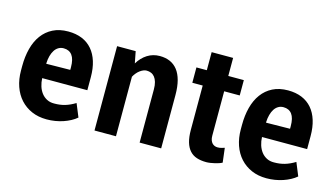

<svg xmlns="http://www.w3.org/2000/svg" viewBox="-78 -922 2085 1194"><g transform="rotate(15 964.5 -324.5)"><path d="M274.4 10.3Q220.7 10.3 178 -8.3Q135.3 -26.9 105 -60.3Q74.7 -93.8 58.6 -140.1Q42.5 -186.5 42.5 -241.7V-271.5Q42.5 -332 55.9 -383.5Q69.3 -435.1 96.9 -472.7Q124.5 -510.3 166.3 -531.5Q208 -552.7 264.6 -552.7Q314.9 -552.7 353.8 -536.6Q392.6 -520.5 418.9 -489.7Q445.3 -459 459 -414.8Q472.7 -370.6 472.7 -314.5V-230.5H225.1H182.1Q183.1 -203.6 190.7 -179.4Q198.2 -155.3 212.4 -136.7Q226.6 -118.2 247.3 -107.4Q268.1 -96.7 294.9 -97.2Q314 -97.2 330.6 -99.4Q347.2 -101.6 363 -106.2Q378.9 -110.8 395 -118.2Q411.1 -125.5 428.7 -136.2L463.4 -51.8Q446.8 -37.6 425.8 -26.4Q404.8 -15.1 380.4 -6.8Q356 1.5 329.1 5.9Q302.2 10.3 274.4 10.3ZM263.7 -444.3Q245.1 -444.3 230.5 -435.5Q215.8 -426.8 205.8 -411.1Q195.8 -395.5 189.9 -374Q184.1 -352.5 183.1 -327.1V-325.7Q183.1 -323.7 183.6 -323.2L337.4 -325.2V-342.3Q337.4 -393.6 318.6 -418.9Q299.8 -444.3 263.7 -444.3Z M700.2 -543 714.8 -467.8Q738.8 -507.8 774.4 -530.3Q810.1 -552.7 854 -552.7Q890.6 -552.7 919.4 -540.3Q948.2 -527.8 968.5 -502Q988.8 -476.1 999.3 -436.5Q1009.8 -397 1009.8 -342.8V0H871.1V-342.3Q871.1 -369.6 865.5 -388.9Q859.9 -408.2 850.1 -420.4Q840.3 -432.6 826.9 -438.2Q813.5 -443.8 797.9 -443.8Q787.6 -443.8 776.6 -439.2Q765.6 -434.6 754.9 -426.5Q744.1 -418.5 734.9 -407.2Q725.6 -396 718.8 -383.3V0H580.6V-543Z M1158.2 -659.2H1296.4V-543H1396.5V-444.3H1296.4V-158.2Q1296.4 -142.1 1300.5 -130.4Q1304.7 -118.7 1311.5 -111.3Q1318.4 -104 1327.4 -100.3Q1336.4 -96.7 1346.2 -96.7Q1359.9 -96.7 1372.1 -100.1Q1384.3 -103.5 1391.1 -106L1402.3 -13.2Q1394.5 -8.8 1382.3 -4.6Q1370.1 -0.5 1356.4 2.7Q1342.8 5.9 1328.6 8.1Q1314.5 10.3 1302.7 10.3Q1267.6 10.3 1240.7 1.5Q1213.9 -7.3 1195.6 -27.6Q1177.2 -47.9 1167.7 -80.1Q1158.2 -112.3 1158.2 -159.2V-444.3H1091.3V-543H1158.2Z M1689.5 10.3Q1635.7 10.3 1593 -8.3Q1550.3 -26.9 1520 -60.3Q1489.7 -93.8 1473.6 -140.1Q1457.5 -186.5 1457.5 -241.7V-271.5Q1457.5 -332 1470.9 -383.5Q1484.4 -435.1 1512 -472.7Q1539.6 -510.3 1581.3 -531.5Q1623 -552.7 1679.7 -552.7Q1730 -552.7 1768.8 -536.6Q1807.6 -520.5 1834 -489.7Q1860.4 -459 1874 -414.8Q1887.7 -370.6 1887.7 -314.5V-230.5H1640.1H1597.2Q1598.1 -203.6 1605.7 -179.4Q1613.3 -155.3 1627.4 -136.7Q1641.6 -118.2 1662.4 -107.4Q1683.1 -96.7 1710 -97.2Q1729 -97.2 1745.6 -99.4Q1762.2 -101.6 1778.1 -106.2Q1793.9 -110.8 1810.1 -118.2Q1826.2 -125.5 1843.8 -136.2L1878.4 -51.8Q1861.8 -37.6 1840.8 -26.4Q1819.8 -15.1 1795.4 -6.8Q1771 1.5 1744.1 5.9Q1717.3 10.3 1689.5 10.3ZM1678.7 -444.3Q1660.2 -444.3 1645.5 -435.5Q1630.9 -426.8 1620.8 -411.1Q1610.8 -395.5 1605 -374Q1599.1 -352.5 1598.1 -327.1V-325.7Q1598.1 -323.7 1598.6 -323.2L1752.4 -325.2V-342.3Q1752.4 -393.6 1733.6 -418.9Q1714.8 -444.3 1678.7 -444.3Z"/></g></svg>

Font: Ufes Sans
Style: Bold
Weight: 700
Designer: Ricardo Esteves & Filipe Motta
Foundry: ProDesignUfes - Ricardo Esteves, Filipe Motta (This is a derivative work, based on Roboto family, by Christian Robertson
Version: Version 2.0